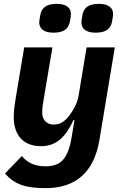

<svg xmlns="http://www.w3.org/2000/svg" viewBox="-20 -761 640 993"><path d="M217 212C370 212 465.9 131 494 -35.9L573.9 -516H427.9L386 -263.8C378.9 -221.9 354 -183.9 339.1 -164.1C316.1 -133.9 291.9 -116.8 258.2 -116.8C213.1 -116.8 198.2 -150.9 198.2 -177.9C198.2 -203.1 202.1 -223 204.9 -241.1L251.1 -516H105.1L62.1 -258.2C54 -209.9 51.1 -182.9 51.1 -154.1C51.1 -73.9 90.9 -5 192.1 -5C274.1 -5 321 -56.1 360.1 -139.9H365.1L350.9 -54C331 71 286.9 99.1 213.1 99.1C166.9 99.1 125 84.9 93 46.2L6 136C57.9 197.1 121.1 212 217 212ZM182.9 -646C182.9 -615.1 203.1 -592 257.1 -592C315 -592 335.9 -616.1 342 -652C345.2 -670.1 346.9 -681.1 346.9 -687.1C346.9 -718 327.1 -741.1 273.1 -741.1C214.8 -741.1 193.9 -717 187.9 -681.1C185 -663 182.9 -652 182.9 -646ZM400.9 -646C400.9 -615.1 421.2 -592 475.1 -592C533 -592 554 -616.1 560 -652C562.9 -670.1 565 -681.1 565 -687.1C565 -718 545.1 -741.1 491.1 -741.1C432.9 -741.1 411.9 -717 405.9 -681.1C403.1 -663 400.9 -652 400.9 -646Z"/></svg>

Font: Margiela Mono Italic Bold It
Style: Regular
Weight: 700
Designer: Mike Abbink, Paul van der Laan, Pieter van Rosmalen
Foundry: Bold Monday
Version: Version 2.003 2021